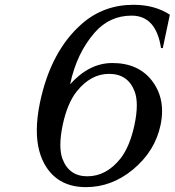

<svg xmlns="http://www.w3.org/2000/svg" viewBox="-20 -767 725 797"><path d="M336.9 9.8Q227.5 9.8 173.3 -71.8Q132.8 -133.3 132.8 -225.6Q132.8 -279.8 146.5 -344.2Q191.9 -557.1 321.3 -669.4Q411.1 -747.1 534.2 -747.1Q622.1 -747.1 685.1 -706.1L655.8 -567.4H648.4Q627.9 -702.1 526.4 -702.1Q435.1 -702.1 373.5 -632.3Q297.9 -545.9 271 -417Q350.1 -505.4 446.3 -505.4Q553.7 -505.4 610.4 -432.6Q652.8 -377.9 652.8 -306.2Q652.8 -278.3 646.5 -248Q623.5 -139.2 532.2 -63.5Q443.8 9.8 336.9 9.8ZM342.3 -35.2Q421.4 -35.2 480 -108.9Q518.6 -157.7 538.1 -248Q547.9 -293.9 547.9 -329.6Q547.9 -363.3 539.1 -386.7Q511.7 -460.4 432.6 -460.4Q356.4 -460.4 297.9 -386.7Q259.3 -337.9 240.2 -248Q230.5 -201.2 230.5 -165.5Q230.5 -132.3 238.8 -108.9Q266.1 -35.2 342.3 -35.2Z"/></svg>

Font: Modern Antiqua
Style: Book Oblique
Weight: 400
Italic angle: -12°
Designer: Wojciech Kalinowski "wmk69" (wmk69@o2.pl)
Foundry: Wojciech Kalinowski "wmk69" (wmk69@o2.pl)
Version: Version 3.1.0; 2021-05-28